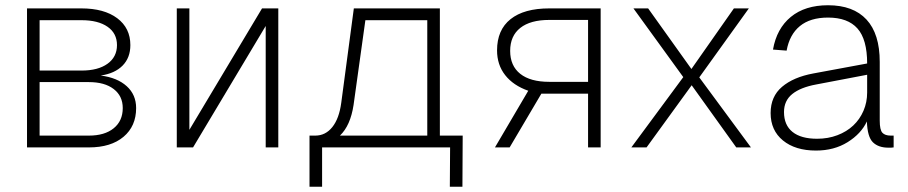

<svg xmlns="http://www.w3.org/2000/svg" viewBox="-20 -562 3462 732"><path d="M83 0V-530H290Q377 -530 427 -492.5Q477 -455 477 -390Q477 -342 447.5 -312Q418 -282 364 -274Q427 -266 463 -233.5Q499 -201 499 -150Q499 -81 451 -40.5Q403 0 319 0ZM131 -45H319Q379 -45 413.5 -73Q448 -101 448 -150Q448 -196 413.5 -222.5Q379 -249 319 -249H131ZM131 -293H291Q354 -293 390 -319Q426 -345 426 -390Q426 -435 390 -460Q354 -485 291 -485H131Z M654 0V-530H702V-67L979 -530H1041V0H993V-463L716 0Z M1160 150V-45H1182Q1221 -45 1247 -77.5Q1273 -110 1281 -170L1329 -530H1657V-45H1744L1743 150H1695L1696 0H1208V150ZM1328 -162Q1316 -83 1276 -45H1609V-485H1373Z M1867 0 1994 -216Q1937 -236 1906 -275.5Q1875 -315 1875 -370Q1875 -448 1926.5 -489Q1978 -530 2074 -530H2270V0H2222V-205H2044L1923 0ZM2222 -250V-486H2074Q2002 -486 1963.5 -455.5Q1925 -425 1925 -368Q1925 -311 1963.5 -280.5Q2002 -250 2074 -250Z M2387 0 2585 -268 2395 -530H2451L2616 -299L2778 -530H2835L2646 -267L2843 0H2787L2617 -237L2445 0Z M3091 12Q3012 12 2965 -26.5Q2918 -65 2918 -131Q2918 -194 2961.5 -231Q3005 -268 3081 -282L3286 -320Q3286 -412 3249 -453.5Q3212 -495 3137 -495Q3069 -495 3029.5 -462.5Q2990 -430 2979 -369L2927 -373Q2941 -453 2995 -497.5Q3049 -542 3137 -542Q3233 -542 3283.5 -487.5Q3334 -433 3334 -326V-102Q3334 -67 3344 -56Q3354 -45 3376 -45H3387V0Q3382 1 3377 1Q3372 1 3367 1Q3329 1 3308 -19.5Q3287 -40 3285 -99Q3263 -52 3211.5 -20Q3160 12 3091 12ZM3095 -33Q3137 -33 3172.5 -46.5Q3208 -60 3233 -83.5Q3258 -107 3272 -139.5Q3286 -172 3286 -209V-277L3092 -240Q3032 -229 3000.5 -203.5Q2969 -178 2969 -135Q2969 -85 3001.5 -59Q3034 -33 3095 -33Z"/></svg>

Font: Geist ExtLt
Style: Regular
Weight: 400
Designer: Basement.studio, Andrés Briganti, Mateo Zaragoza
Foundry: Basement.studio, Vercel, Andrés Briganti, Guido Ferreyra, Mateo Zaragoza
Version: Version 1.401